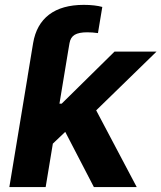

<svg xmlns="http://www.w3.org/2000/svg" viewBox="-20 -754 651 774"><path d="M91.1 -444.5 107.8 -545.9 113.5 -580.1Q126.2 -655.8 177.9 -695.1Q229.6 -734.4 317.9 -734.4Q340 -734.4 359 -732.2Q377.9 -730.1 392.4 -726L374.9 -620.6Q363.6 -622.1 352.9 -623Q342.1 -623.8 331.6 -623.8Q298.1 -623.8 281.2 -613.8Q264.3 -603.8 260.2 -580.1L254.4 -545.9L237.5 -444.5ZM177.2 -159.9 206.4 -336H228.5L441.6 -545.9H610.9L329.7 -272.1H295.2ZM17.7 0 108 -545.9H254.4L164.1 0ZM358.4 0 234.2 -239.4 349.7 -343.3 531.1 0Z"/></svg>

Font: Inter Variable
Style: Italic
Weight: 400
Italic angle: -9.39999°
Designer: Rasmus Andersson
Foundry: rsms
Version: Version 4.001;git-9221beed3